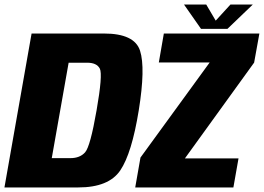

<svg xmlns="http://www.w3.org/2000/svg" viewBox="-42 -822 1158 842"><path d="M-22.5 0 96.5 -675H414Q548 -675 572.2 -599.5Q596.5 -524 566.5 -338Q536 -149.5 485.5 -74.8Q435 0 301 0ZM185 -128.5H266.5Q308.5 -128.5 331.2 -154Q354 -179.5 381.5 -338Q409 -495 395.8 -521Q382.5 -547 340 -547H259ZM551 0 574 -131 877.5 -548H654.5L676.5 -675H1095.5L1072.5 -547.5L769 -127.5H1004L981.5 0ZM839.5 -695.5 765 -802H862.5L904 -731.5L968.5 -802H1066.5L955.5 -695.5Z"/></svg>

Font: Anybody ExtraBold
Style: Italic
Weight: 800
Italic angle: -10°
Designer: Tyler Finck
Foundry: Etcetera Type Company
Version: Version 1.010; ttfautohint (v1.8.3) -l 8 -r 50 -G 200 -x 14 